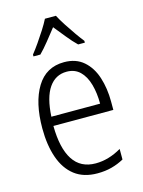

<svg xmlns="http://www.w3.org/2000/svg" viewBox="-117 -834 679 913"><g transform="rotate(-15 222.5 -377.5)"><path d="M230 -542Q288 -542 325.5 -509.5Q363 -477 380.5 -422.5Q398 -368 398 -303V-262H103Q104 -152 141 -95Q178 -38 252 -38Q316 -38 379 -75V-23Q350 -7 318 1.5Q286 10 248 10Q180 10 136 -24Q92 -58 70.5 -120Q49 -182 49 -264Q49 -391 95 -466.5Q141 -542 230 -542ZM230 -495Q175 -495 142.5 -448Q110 -401 105 -307H345Q345 -359 333 -402Q321 -445 295.5 -470Q270 -495 230 -495ZM250 -765Q262 -742 280.5 -713.5Q299 -685 318 -658Q337 -631 350 -615V-606H317Q294 -628 270 -658Q246 -688 223 -716Q201 -688 176.5 -657.5Q152 -627 131 -606H97V-615Q113 -635 131.5 -661.5Q150 -688 167.5 -715.5Q185 -743 196 -765Z"/></g></svg>

Font: Noto Sans Sinhala UI Condensed Light
Style: Regular
Weight: 300
Width: 3
Designer: Jelle Bosma - Monotype Design Team
Foundry: Monotype Imaging Inc.
Version: Version 2.006; ttfautohint (v1.8.4.7-5d5b)